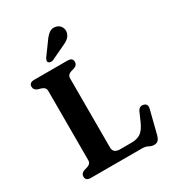

<svg xmlns="http://www.w3.org/2000/svg" viewBox="-219 -1043 1076 1186"><g transform="rotate(-30 319.0 -450.0)"><path d="M335 -638.5 311 -631.5Q297.5 -627.5 290 -619Q282.5 -610.5 282.5 -595.5V-104Q282.5 -63 330.5 -63H412Q452.5 -63 478 -80.2Q503.5 -97.5 525 -146L551.5 -206.5Q565 -235 592.5 -229Q623.5 -222 614 -187L573 -25Q567 -2.5 557 8.2Q547 19 527.5 19Q509 19 492.8 9.5Q476.5 0 448.5 0H86Q50 0 50 -29.5Q50 -52 74.5 -61.5L98.5 -68.5Q112 -72.5 119.5 -81Q127 -89.5 127 -104.5V-595.5Q127 -610.5 119.5 -619Q112 -627.5 98.5 -631.5L74.5 -638.5Q50 -648 50 -670.5Q50 -700 86 -700H323.5Q359.5 -700 359.5 -670.5Q359.5 -648 335 -638.5ZM277.5 -862Q297 -891.5 317.8 -907.5Q338.5 -923.5 366 -917Q390 -911 400.8 -891.5Q411.5 -872 406.5 -852Q401 -829.5 384.2 -815.8Q367.5 -802 338.5 -790L247 -746.5Q238.5 -743.5 229.5 -744.2Q220.5 -745 215 -751Q209.5 -758 211.8 -765.8Q214 -773.5 219 -782Z"/></g></svg>

Font: Fraunces 9pt S050 SemiBold
Style: Regular
Weight: 600
Version: Version 1.000; ttfautohint (v1.8.3)